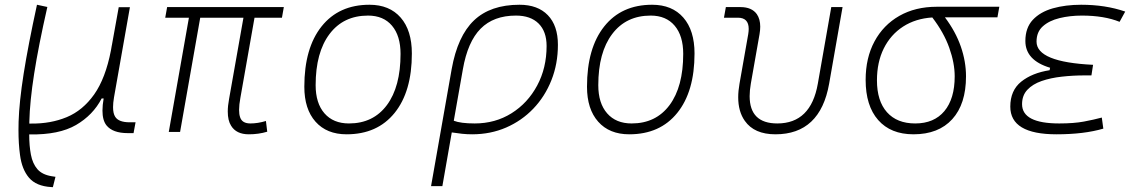

<svg xmlns="http://www.w3.org/2000/svg" viewBox="-20 -547 4728 796"><path d="M199.2 229 191.4 228.5Q129.9 224.6 100.3 189.9Q70.8 155.3 63 95.7Q56.6 49.8 56.6 -7.8Q56.6 -24.4 57.1 -42.5Q59.6 -124 78.1 -241.7Q96.7 -359.4 133.3 -527.3L176.3 -518.1Q139.6 -356.9 121.6 -241.5Q103.5 -126 101.6 -42Q101.6 -38.1 101.6 -34.7H108.9Q189.9 -33.7 256.6 -61.3Q323.2 -88.9 370.4 -155.5Q417.5 -222.2 439.9 -337.9L443.4 -357.9Q443.8 -358.9 443.8 -359.9V-359.4L472.2 -517.1H518.6L452.6 -143.1Q448.7 -120.1 448.7 -103Q448.7 -76.7 457.5 -63Q471.7 -40 517.6 -40H542L533.7 4.9H509.8Q447.3 4.9 421.4 -27.3Q404.8 -48.3 404.8 -88.4Q404.8 -110.8 409.7 -138.7H401.4Q365.7 -69.8 295.2 -28.8Q224.6 12.2 104 10.3H101.1Q101.1 57.6 108.2 94.5Q115.2 131.3 135 154.3Q154.8 177.2 194.3 183.6L210 186Z M1011.7 9.8Q959.5 9.8 938 -25.9Q924.3 -47.4 924.3 -84.5Q924.3 -107.9 929.7 -136.7L989.3 -473.6H810.1L726.6 0H679.7L763.2 -473.6H665L672.9 -517.6H1156.7L1148.9 -473.6H1035.2L976.6 -141.6Q971.2 -112.3 971.2 -91.3Q971.2 -72.8 975.6 -60.5Q983.9 -35.2 1018.1 -35.2Q1048.8 -35.2 1082.5 -45.4L1087.9 -1Q1052.2 9.8 1011.7 9.8Z M1417 9.8Q1334.5 9.8 1288.1 -42.5Q1241.7 -94.7 1241.7 -187.5Q1241.7 -347.7 1313.2 -437.5Q1384.8 -527.3 1511.7 -527.3Q1594.7 -527.3 1641.1 -474.1Q1687.5 -420.9 1687.5 -325.2Q1687.5 -167.5 1616 -78.9Q1544.4 9.8 1417 9.8ZM1426.8 -35.2Q1527.3 -35.2 1584 -111.3Q1640.6 -187.5 1640.6 -323.7Q1640.6 -398.4 1605.2 -440.4Q1569.8 -482.4 1505.9 -482.4Q1403.8 -482.4 1346.2 -406Q1288.6 -329.6 1288.6 -193.8Q1288.6 -119.1 1325.2 -77.1Q1361.8 -35.2 1426.8 -35.2Z M2133.8 -527.3Q2209.5 -527.3 2251.2 -484.1Q2293 -440.9 2293 -361.3Q2293 -282.2 2266.1 -214.6Q2239.3 -147 2191.2 -96.7Q2143.1 -46.4 2078.4 -18.3Q2013.7 9.8 1937.5 9.8Q1916 9.8 1895.3 7.6Q1874.5 5.4 1853 2L1814 224.6H1767.1L1852.5 -260.3Q1877 -397.5 1945.1 -462.4Q2013.2 -527.3 2133.8 -527.3ZM1861.3 -46.4Q1889.6 -35.2 1948.2 -35.2Q2033.2 -35.2 2100.6 -77.4Q2168 -119.6 2207 -192.4Q2246.1 -265.1 2246.1 -356.4Q2246.1 -416.5 2212.9 -449.5Q2179.7 -482.4 2119.1 -482.4Q2026.4 -482.4 1972.7 -428.2Q1918.9 -374 1898.9 -259.3Z M2588.9 9.8Q2506.3 9.8 2460 -42.5Q2413.6 -94.7 2413.6 -187.5Q2413.6 -347.7 2485.1 -437.5Q2556.6 -527.3 2683.6 -527.3Q2766.6 -527.3 2813 -474.1Q2859.4 -420.9 2859.4 -325.2Q2859.4 -167.5 2787.8 -78.9Q2716.3 9.8 2588.9 9.8ZM2598.6 -35.2Q2699.2 -35.2 2755.9 -111.3Q2812.5 -187.5 2812.5 -323.7Q2812.5 -398.4 2777.1 -440.4Q2741.7 -482.4 2677.7 -482.4Q2575.7 -482.4 2518.1 -406Q2460.4 -329.6 2460.4 -193.8Q2460.4 -119.1 2497.1 -77.1Q2533.7 -35.2 2598.6 -35.2Z M3194.8 9.8Q3106.9 9.8 3067.9 -45.9Q3040.5 -84.5 3040.5 -143.6Q3040.5 -169.9 3045.9 -200.2L3082 -405.3Q3084 -417.5 3084 -427.2Q3084 -473.6 3039.1 -473.6H2981.4L2989.3 -517.6H3049.8Q3096.7 -517.6 3117.7 -488.3Q3131.8 -467.8 3131.8 -436.5Q3131.8 -422.4 3128.9 -405.3L3092.8 -200.2Q3087.9 -171.9 3087.9 -148.4Q3087.9 -35.2 3202.6 -35.2Q3341.8 -35.2 3370.6 -200.2L3426.3 -517.6H3473.1L3417.5 -200.2Q3380.4 9.8 3194.8 9.8Z M3767.1 9.8Q3672.9 9.8 3620.8 -49.3Q3568.8 -108.4 3568.8 -215.8Q3568.8 -307.1 3605.5 -375.2Q3642.1 -443.4 3708.5 -481.2Q3774.9 -519 3863.8 -519H4123L4115.2 -475.1H3897.5Q3941.9 -416 3963.4 -354Q3984.9 -292 3984.9 -230.5Q3984.9 -115.7 3928 -53Q3871.1 9.8 3767.1 9.8ZM3845.2 -474.6Q3775.9 -470.2 3724.1 -436.8Q3672.4 -403.3 3644 -346.2Q3615.7 -289.1 3615.7 -213.9Q3615.7 -128.4 3657.2 -81.8Q3698.7 -35.2 3774.4 -35.2Q3852.5 -35.2 3895.3 -86.4Q3938 -137.7 3938 -230.5Q3938 -285.6 3915.5 -348.9Q3893.1 -412.1 3845.2 -474.6Z M4359.9 9.8Q4168.5 9.8 4168.5 -105Q4168.5 -171.9 4213.6 -208.3Q4258.8 -244.6 4331.5 -255.9L4333.5 -266.1Q4231 -296.9 4231 -377Q4231 -431.6 4261.7 -464.6Q4292.5 -497.6 4345 -512.5Q4397.5 -527.3 4462.4 -527.3Q4563.5 -527.3 4645 -499L4621.6 -456.5Q4557.6 -482.4 4465.3 -482.4Q4415.5 -482.4 4372.6 -471.9Q4329.6 -461.4 4303.5 -438Q4277.3 -414.6 4277.3 -374.5Q4277.3 -289.6 4511.7 -278.3L4504.9 -234.4H4477.1Q4428.7 -234.4 4382.3 -229.2Q4335.9 -224.1 4298.6 -211.2Q4261.2 -198.2 4239.3 -174.8Q4217.3 -151.4 4217.3 -115.2Q4217.3 -35.2 4371.6 -35.2Q4432.1 -35.2 4473.6 -43Q4515.1 -50.8 4547.9 -59.6L4554.2 -13.7Q4474.1 9.8 4359.9 9.8Z"/></svg>

Font: CaskaydiaCove NFP ExtraLight
Style: Italic
Weight: 200
Italic angle: -10°
Designer: Aaron Bell
Foundry: Saja Typeworks
Version: Version 2111.001; VTT 6.35;Nerd Fonts 3.1.1